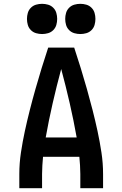

<svg xmlns="http://www.w3.org/2000/svg" viewBox="-20 -984 640 1004"><path d="M81 0V-74Q81 -130 89.5 -186.5Q98 -243 110 -298.5Q122 -354 136 -409Q150 -464 165.5 -518.5Q181 -573 197.5 -627Q214 -681 232 -735H368Q386 -681 402.5 -627Q419 -573 434.5 -518.5Q450 -464 464 -409Q478 -354 490 -298.5Q502 -243 510.5 -186.5Q519 -130 519 -74V0H400V-74Q400 -96 398.5 -119Q397 -142 395 -164H205Q203 -142 201.5 -119Q200 -96 200 -74V0ZM381 -265Q365 -355 344.5 -444.5Q324 -534 300 -623Q276 -534 255.5 -444.5Q235 -355 219 -265ZM400 -806Q384 -806 368.5 -810.5Q353 -815 341.5 -826.5Q330 -838 325.5 -853.5Q321 -869 321 -885Q321 -901 325.5 -916.5Q330 -932 341.5 -943.5Q353 -955 368.5 -959.5Q384 -964 400 -964Q416 -964 431.5 -959.5Q447 -955 458.5 -943.5Q470 -932 474.5 -916.5Q479 -901 479 -885Q479 -869 474.5 -853.5Q470 -838 458.5 -826.5Q447 -815 431.5 -810.5Q416 -806 400 -806ZM200 -806Q184 -806 168.5 -810.5Q153 -815 141.5 -826.5Q130 -838 125.5 -853.5Q121 -869 121 -885Q121 -901 125.5 -916.5Q130 -932 141.5 -943.5Q153 -955 168.5 -959.5Q184 -964 200 -964Q216 -964 231.5 -959.5Q247 -955 258.5 -943.5Q270 -932 274.5 -916.5Q279 -901 279 -885Q279 -869 274.5 -853.5Q270 -838 258.5 -826.5Q247 -815 231.5 -810.5Q216 -806 200 -806Z"/></svg>

Font: Iosevka Curly Extended
Style: Bold
Weight: 700
Width: 7
Monospace: yes
Designer: Belleve Invis
Foundry: Belleve Invis
Version: Version 11.1.0; ttfautohint (v1.8.3)